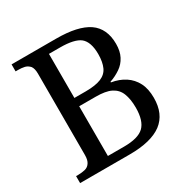

<svg xmlns="http://www.w3.org/2000/svg" viewBox="-162 -857 978 1000"><g transform="rotate(-30 327.0 -357.0)"><path d="M336 0H38V-42H51C66 -42 80 -44 93 -47C105 -50 115 -57 122 -68C129 -78 133 -93 133 -114V-604C133 -624 129 -639 122 -649C114 -658 104 -665 92 -668C79 -671 66 -672 51 -672H38V-714H306C393 -714 457 -700 500 -671C542 -642 563 -596 563 -535C563 -506 558 -481 547 -460C536 -439 522 -423 503 -410C484 -397 463 -386 439 -378V-374C470 -369 497 -359 520 -344C543 -329 561 -309 574 -284C587 -259 593 -228 593 -193C593 -128 572 -80 530 -48C487 -16 423 0 336 0ZM234 -50H331C388 -50 428 -61 451 -83C474 -105 486 -143 486 -196C486 -231 481 -259 472 -282C463 -305 447 -322 425 -333C403 -344 372 -349 333 -349H234V-50ZM234 -399H303C342 -399 373 -404 395 -413C417 -422 433 -437 442 -457C451 -477 456 -503 456 -535C456 -584 444 -618 421 -637C398 -655 358 -664 301 -664H234V-399Z"/></g></svg>

Font: NameLogos Serif
Style: Regular
Weight: 500
Version: Version 0.1